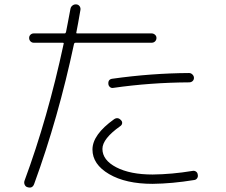

<svg xmlns="http://www.w3.org/2000/svg" viewBox="-20 -822 1040 885"><path d="M502.9 -417Q494.1 -415 487.3 -420.4Q480.5 -425.8 479.5 -434.6Q477.5 -456.1 497.1 -459Q677.7 -484.4 851.6 -485.4Q860.4 -485.4 867.2 -478.5Q874 -471.7 874 -462.9Q874 -454.1 867.7 -448.2Q861.3 -442.4 851.6 -442.4Q672.9 -441.4 502.9 -417ZM867.2 -34.2Q876 -36.1 883.3 -31.2Q890.6 -26.4 891.6 -16.6Q893.6 -7.8 888.7 -0.5Q883.8 6.8 875 7.8Q773.4 24.4 683.6 25.4Q559.6 25.4 482.9 -19.5Q406.2 -64.5 406.2 -132.8Q406.2 -201.2 505.9 -272.5Q523.4 -284.2 538.1 -267.6Q543.9 -261.7 543 -253.9Q542 -246.1 535.2 -241.2Q452.1 -182.6 452.1 -135.7Q452.1 -84 516.1 -50.8Q580.1 -17.6 683.6 -17.6Q772.5 -18.6 867.2 -34.2ZM107.4 41Q98.6 39.1 94.2 30.3Q89.8 21.5 92.8 11.7Q200.2 -278.3 273.4 -620.1Q275.4 -625 268.6 -625H135.7Q127 -625 120.6 -631.3Q114.3 -637.7 114.3 -647Q114.3 -656.2 120.6 -662.1Q127 -668 135.7 -668H278.3Q282.2 -668 284.2 -673.8Q285.2 -678.7 293 -719.2Q300.8 -759.8 304.7 -781.2Q306.6 -791 314.5 -796.9Q322.3 -802.7 332 -801.8Q341.8 -800.8 347.2 -793Q352.5 -785.2 350.6 -775.4Q338.9 -707 332 -672.9Q330.1 -668 335.9 -668H678.7Q687.5 -668 694.3 -662.1Q701.2 -656.2 701.2 -647Q701.2 -637.7 694.8 -631.3Q688.5 -625 678.7 -625H327.1Q323.2 -625 321.3 -620.1Q249 -279.3 137.7 25.4Q129.9 47.9 107.4 41Z"/></svg>

Font: Rounded-L Mgen+ 1m light
Style: Regular
Weight: 200
Designer: [Source Han Sans]
Ryoko NISHIZUKA  (kana & ideographs); Paul D. Hunt (Latin, Greek & Cyrillic); Wenlong ZHANG  (bopomofo
Version: Version 1.059.20150602